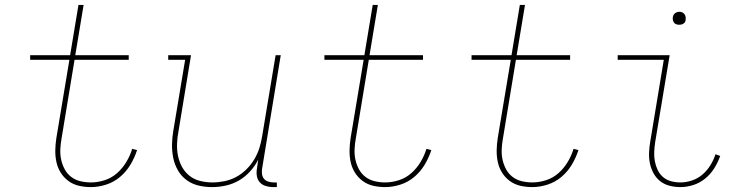

<svg xmlns="http://www.w3.org/2000/svg" viewBox="-20 -755 3040 783"><path d="M351 8Q325 8 301.5 2.5Q278 -3 259 -17Q240 -31 227.5 -51Q215 -71 210 -94.5Q205 -118 205.5 -143Q206 -168 210 -193L263 -511H103V-530H266L300 -735H321L287 -530H505V-511H284L231 -190Q227 -168 226 -146Q225 -124 229.5 -103.5Q234 -83 244 -64.5Q254 -46 270.5 -33.5Q287 -21 308 -16Q329 -11 351 -11Q378 -11 406.5 -20Q435 -29 457.5 -49Q480 -69 495.5 -95Q511 -121 519 -148L539 -143Q529 -112 512 -83.5Q495 -55 469.5 -33.5Q444 -12 412.5 -2Q381 8 351 8Z M845 8Q816 8 789 1.5Q762 -5 740.5 -21Q719 -37 705.5 -60.5Q692 -84 686.5 -111Q681 -138 681.5 -166.5Q682 -195 687 -223L735 -511H666V-530H759L708 -220Q703 -195 702 -169Q701 -143 706 -119Q711 -95 722.5 -74Q734 -53 753 -38Q772 -23 796.5 -17Q821 -11 846 -11Q870 -11 895 -16Q920 -21 942.5 -33Q965 -45 984 -63.5Q1003 -82 1016.5 -104.5Q1030 -127 1037.5 -150.5Q1045 -174 1049 -199L1104 -530H1125L1049 -68Q1047 -57 1048.5 -45.5Q1050 -34 1056.5 -26Q1063 -18 1074 -14.5Q1085 -11 1096 -11H1109V8H1093Q1078 8 1063.5 3.5Q1049 -1 1039.5 -11.5Q1030 -22 1027.5 -37.5Q1025 -53 1028 -68L1033 -104Q1020 -78 999.5 -55.5Q979 -33 953.5 -18.5Q928 -4 900 2Q872 8 845 8Z M1551 8Q1525 8 1501.5 2.5Q1478 -3 1459 -17Q1440 -31 1427.5 -51Q1415 -71 1410 -94.5Q1405 -118 1405.5 -143Q1406 -168 1410 -193L1463 -511H1303V-530H1466L1500 -735H1521L1487 -530H1705V-511H1484L1431 -190Q1427 -168 1426 -146Q1425 -124 1429.5 -103.5Q1434 -83 1444 -64.5Q1454 -46 1470.5 -33.5Q1487 -21 1508 -16Q1529 -11 1551 -11Q1578 -11 1606.5 -20Q1635 -29 1657.5 -49Q1680 -69 1695.5 -95Q1711 -121 1719 -148L1739 -143Q1729 -112 1712 -83.5Q1695 -55 1669.5 -33.5Q1644 -12 1612.5 -2Q1581 8 1551 8Z M2151 8Q2125 8 2101.5 2.5Q2078 -3 2059 -17Q2040 -31 2027.5 -51Q2015 -71 2010 -94.5Q2005 -118 2005.5 -143Q2006 -168 2010 -193L2063 -511H1903V-530H2066L2100 -735H2121L2087 -530H2305V-511H2084L2031 -190Q2027 -168 2026 -146Q2025 -124 2029.5 -103.5Q2034 -83 2044 -64.5Q2054 -46 2070.5 -33.5Q2087 -21 2108 -16Q2129 -11 2151 -11Q2178 -11 2206.5 -20Q2235 -29 2257.5 -49Q2280 -69 2295.5 -95Q2311 -121 2319 -148L2339 -143Q2329 -112 2312 -83.5Q2295 -55 2269.5 -33.5Q2244 -12 2212.5 -2Q2181 8 2151 8Z M2755 8Q2732 8 2710.5 2.5Q2689 -3 2672.5 -16Q2656 -29 2645.5 -48Q2635 -67 2630.5 -88.5Q2626 -110 2627 -133Q2628 -156 2632 -179L2687 -511H2499V-530H2711L2652 -176Q2649 -156 2648 -136Q2647 -116 2650.5 -97.5Q2654 -79 2662 -62Q2670 -45 2684 -33Q2698 -21 2716.5 -16Q2735 -11 2755 -11Q2778 -11 2802 -19Q2826 -27 2845 -43.5Q2864 -60 2877 -81Q2890 -102 2898 -126L2917 -119Q2908 -93 2893 -69Q2878 -45 2856 -27Q2834 -9 2807.5 -0.5Q2781 8 2755 8ZM2750 -654Q2744 -654 2738 -656Q2732 -658 2728.5 -663Q2725 -668 2724 -674Q2723 -680 2724 -686Q2725 -691 2727.5 -695Q2730 -699 2733.5 -701.5Q2737 -704 2741.5 -705.5Q2746 -707 2750 -707Q2757 -707 2762.5 -704.5Q2768 -702 2771.5 -697Q2775 -692 2776 -686Q2777 -680 2776 -674Q2776 -669 2773.5 -665Q2771 -661 2767 -658.5Q2763 -656 2759 -655Q2755 -654 2750 -654Z"/></svg>

Font: Iosevka Curly Slab ThEx
Style: Italic
Weight: 100
Width: 7
Italic angle: -9°
Monospace: yes
Designer: Belleve Invis
Foundry: Belleve Invis
Version: Version 11.1.0; ttfautohint (v1.8.3)